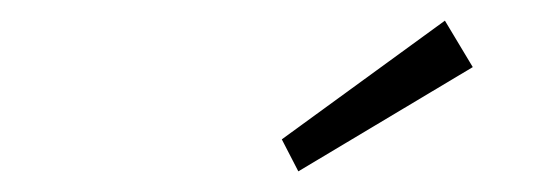

<svg xmlns="http://www.w3.org/2000/svg" viewBox="-20 -764 540 186"><path d="M269 -598 253 -629 411 -744 438 -699Z"/></svg>

Font: Lexend ExtLt
Style: Italic
Weight: 250
Italic angle: -8.13011°
Designer: Bonnie Shaver-Troup, Thomas Jockin
Foundry: Lexend
Version: Version 1.007